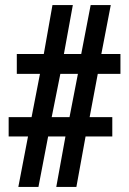

<svg xmlns="http://www.w3.org/2000/svg" viewBox="-20 -734 506 754"><path d="M52 0 90 -198H14V-274H104L137 -444H46V-522H152L186 -714H266L231 -522H299L336 -714H415L378 -522H453V-444H364L332 -274H421V-198H316L280 0H201L237 -198H169L131 0ZM183 -274H253L286 -444H217Z"/></svg>

Font: Noto Serif ExtraCondensed Black
Style: Regular
Weight: 900
Width: 2
Designer: Monotype Design Team
Foundry: Monotype Imaging Inc.
Version: Version 2.015; ttfautohint (v1.8.4.7-5d5b)